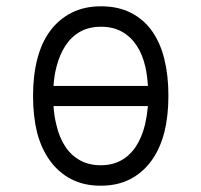

<svg xmlns="http://www.w3.org/2000/svg" viewBox="-20 -580 640 610"><path d="M300 10Q247 10 207 -10.5Q167 -31 139.5 -68.5Q112 -106 98 -158Q85 -211 85 -275Q85 -340 98.5 -392.5Q112 -445 139.5 -482Q167 -519 207.5 -539.5Q248 -560 301 -560Q355 -560 395.5 -539.5Q436 -519 462.5 -482Q489 -445 502 -393Q515 -341 515 -277V-274Q515 -211 502 -159Q488 -106 460.5 -68.5Q433 -31 393 -10.5Q353 10 300 10ZM150 -307H450Q448 -339 442 -367Q433 -407 414 -435.5Q395 -464 367 -479.5Q339 -495 301 -495Q263 -495 235 -479.5Q207 -464 188 -435Q169 -406 159 -366Q152 -339 150 -307ZM300 -55Q337 -55 365 -70.5Q393 -86 412 -115Q431 -144 441 -185Q447 -212 450 -243H150Q152 -211 159 -184Q168 -144 187 -115Q206 -86 234.5 -70.5Q263 -55 300 -55Z"/></svg>

Font: Maple Mono ExtraLight
Style: Regular
Weight: 275
Monospace: yes
Designer: subframe7536
Version: Version 7.000